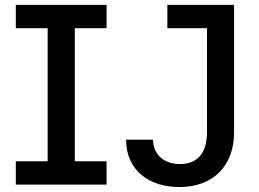

<svg xmlns="http://www.w3.org/2000/svg" viewBox="-20 -747 1047 777"><path d="M411.2 0H44V-94.5H172.9V-632.8H44V-727.3H411.2V-632.8H282.7V-94.5H411.2ZM817.8 -632.8H657.3V-727.3H927.2V-211.6Q927.2 -159.4 911.4 -118.3Q895.6 -77.1 866.7 -48.7Q837.7 -20.2 796.9 -5.1Q756 9.9 706 9.9Q660.2 9.9 620.7 -2.5Q581.3 -14.9 552.4 -39.2Q523.4 -63.6 506.9 -99.4Q490.4 -135.3 490.4 -181.8H599.4Q599.4 -159.8 607.2 -141.5Q615.1 -123.2 629.3 -110.3Q643.5 -97.3 663.5 -90.2Q683.6 -83.1 708.8 -83.1Q761 -83.1 789.2 -115.6Q817.5 -148.1 817.8 -211.6Z"/></svg>

Font: Linik Sans Medium
Style: Regular
Weight: 500
Designer: Rasmus Andersson (font), Cristiano Sobral (main changes)
Foundry: rsms
Version: Version 3.018;June 1, 2022;FontCreator 14.0.0.2814 64-bit; t